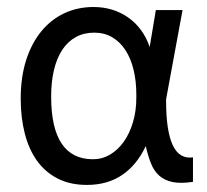

<svg xmlns="http://www.w3.org/2000/svg" viewBox="-20 -519 590 548"><path d="M39.1 -237.8Q39.1 -298.3 54.4 -346.7Q69.8 -395 97.4 -429Q125 -462.9 163.1 -481Q201.2 -499 247.1 -499Q274.9 -499 299.8 -491.5Q324.7 -483.9 345.7 -469.2Q366.7 -454.6 382.3 -433.3Q397.9 -412.1 407.2 -384.8L424.8 -490.2H501L454.1 -235.8V-230Q454.1 -145.5 472.9 -105Q491.7 -64.5 530.8 -69.8V0Q495.1 5.4 472.2 0.5Q449.2 -4.4 434.3 -17.8Q419.4 -31.2 410.9 -52.7Q402.3 -74.2 396 -102.1Q371.6 -49.3 329.6 -20.3Q287.6 8.8 228 8.8Q180.2 8.8 144.8 -9.3Q109.4 -27.3 85.9 -59.8Q62.5 -92.3 50.8 -137.7Q39.1 -183.1 39.1 -237.8ZM126 -243.2Q126 -153.8 156 -109.1Q186 -64.5 245.1 -64.5Q271.5 -64.5 293.9 -77.6Q316.4 -90.8 333.3 -114.5Q350.1 -138.2 359.6 -170.4Q369.1 -202.6 369.1 -240.2V-249Q369.1 -287.1 361.3 -319.6Q353.5 -352.1 338.1 -375.7Q322.8 -399.4 300.3 -412.6Q277.8 -425.8 249 -425.8Q219.2 -425.8 196.3 -413.1Q173.3 -400.4 157.7 -376.7Q142.1 -353 134 -319.3Q126 -285.6 126 -243.2Z"/></svg>

Font: Code New Roman
Style: Regular
Weight: 400
Monospace: yes
Designer: Sam Radian
Foundry: Code New Roman
Version: Version 2.00 November 29, 2014